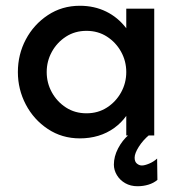

<svg xmlns="http://www.w3.org/2000/svg" viewBox="-20 -470 622 666"><path d="M257 10Q195 10 146 -22.5Q97 -55 69.5 -107.5Q42 -160 42 -220Q42 -281 69.5 -333Q97 -385 146 -417.5Q195 -450 257 -450Q307 -450 348 -430Q389 -410 418 -372V-440H515V0H418V-68Q401 -44 376 -26Q351 -8 321 1Q291 10 257 10ZM280 -77Q320 -77 351 -97Q382 -117 400 -149.5Q418 -182 418 -220Q418 -258 400 -290.5Q382 -323 351 -343Q320 -363 280 -363Q240 -363 209 -343Q178 -323 160 -290.5Q142 -258 142 -220Q142 -182 160 -149.5Q178 -117 209 -97Q240 -77 280 -77ZM457 176Q433 176 414.5 165.5Q396 155 385.5 137.5Q375 120 375 101Q375 73 389.5 45Q404 17 427 -3H499Q476 16 461.5 39Q447 62 447 77Q447 91 455 97.5Q463 104 472 104Q482 104 497.5 97.5Q513 91 525 80L526 154Q513 165 495 170.5Q477 176 457 176Z"/></svg>

Font: Teachers Medium
Style: Regular
Weight: 500
Designer: Alfredo Marco Pradil, Chank Diesel
Version: Version 1.001